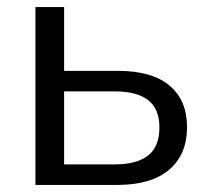

<svg xmlns="http://www.w3.org/2000/svg" viewBox="-20 -522 589 542"><path d="M80 0V-502H161V-322H312Q409 -322 458.5 -280.5Q508 -239 508 -163Q508 -86 457.5 -43Q407 0 312 0ZM161 -58H305Q366 -58 398 -83Q430 -108 430 -162Q430 -215 398 -239.5Q366 -264 305 -264H161Z"/></svg>

Font: Winston
Style: Regular
Weight: 400
Designer: Original fonts by Vernon Adams / Changes by Cristiano Sobral
Foundry: Original fonts by Vernon Adams / Changes by Cristiano Sobral
Version: Version 2.503;July 17, 2020;FontCreator 13.0.0.2655 64-bit